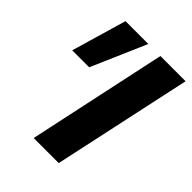

<svg xmlns="http://www.w3.org/2000/svg" viewBox="-192 -757 856 856"><g transform="rotate(45 236.0 -329.0)"><path d="M172 0 313 -658H472L330 0ZM124 -398H17L93 -658H237Z"/></g></svg>

Font: Ysabeau ExtraBold
Style: Italic
Weight: 800
Italic angle: -12°
Designer: Christian Thalmann (Catharsis Fonts)
Version: Version 2.002